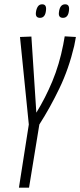

<svg xmlns="http://www.w3.org/2000/svg" viewBox="-20 -873 373 893"><path d="M68 0 114 -294 73 -701 126 -703 149 -349Q191 -417 223.5 -495Q256 -573 274 -665Q276 -675 277.5 -684.5Q279 -694 281 -704L333 -701Q331 -690 329 -679.5Q327 -669 325 -659Q300 -553 256.5 -462.5Q213 -372 163 -294L115 0ZM273 -790Q251 -790 254 -815Q258 -853 283 -853Q304 -853 301 -826Q298 -790 273 -790ZM166 -790Q144 -790 147 -815Q149 -832 156 -842.5Q163 -853 176 -853Q197 -853 194 -826Q191 -790 166 -790Z"/></svg>

Font: Georama ExtraCondensed Light
Style: Italic
Weight: 300
Width: 2
Italic angle: -9°
Designer: Jean-Baptiste Levee
Foundry: Production Type
Version: Version 1.000